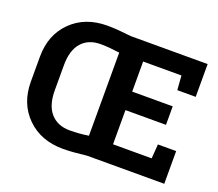

<svg xmlns="http://www.w3.org/2000/svg" viewBox="-121 -891 1217 1072"><g transform="rotate(20 487.5 -355.5)"><path d="M841.8 -312.5H601.1V-109.4H830.6L836.9 -194.3H945.3V0H487.3Q442.4 4.9 410.9 7.6Q379.4 10.3 346.7 10.3Q214.8 10.3 132.6 -70.8Q50.3 -151.9 50.3 -281.2V-429.7Q50.3 -559.1 132.1 -640.1Q213.9 -721.2 345.7 -721.2Q379.4 -721.2 414.1 -718.3Q448.7 -715.3 487.3 -710.9H944.3V-516.1H835L828.6 -601.1H601.1V-422.4H841.8ZM346.7 -99.6Q375 -99.6 403.1 -101.8Q431.2 -104 458.5 -108.4V-602.1Q429.7 -606 401.6 -608.6Q373.5 -611.3 345.7 -611.3Q273.4 -611.3 232.9 -565.2Q192.4 -519 192.4 -430.7V-281.2Q192.4 -192.4 233.4 -146Q274.4 -99.6 346.7 -99.6Z"/></g></svg>

Font: Roboto Avanza Slab
Style: Bold
Weight: 700
Designer: Google
Version: Version 1.100263; 2013; ttfautohint (v0.94.20-1c74) -l 8 -r 